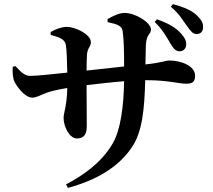

<svg xmlns="http://www.w3.org/2000/svg" viewBox="-20 -854 1040 936"><path d="M812 -640C826 -617 837 -604 855 -604C875 -604 887 -618 888 -636C888 -655 883 -667 864 -689C837 -721 796 -742 745 -760L734 -747C776 -707 796 -666 812 -640ZM893 -725C910 -702 920 -688 938 -688C960 -688 970 -703 970 -720C971 -742 962 -757 941 -778C914 -804 877 -819 823 -834L813 -821C859 -782 875 -748 893 -725ZM42 -528C40 -501 43 -472 50 -457C60 -436 99 -378 138 -378C159 -378 182 -393 208 -402C233 -411 267 -418 308 -425C306 -336 290 -304 290 -279C290 -238 318 -179 355 -179C388 -179 403 -198 403 -238L402 -439C454 -445 522 -453 585 -458C583 -340 569 -221 529 -154C473 -58 384 1 302 45L311 62C445 26 554 -36 620 -132C675 -209 684 -324 688 -463H697C798 -463 851 -446 887 -446C914 -446 931 -451 931 -485C931 -532 865 -559 805 -559C786 -559 774 -549 689 -540L691 -634C694 -690 716 -686 716 -710C716 -744 641 -791 587 -791C562 -791 533 -777 504 -761L505 -746C553 -736 574 -728 578 -702C584 -658 585 -603 585 -530L402 -510C402 -540 403 -571 404 -588C407 -623 423 -625 423 -648C423 -688 345 -723 306 -723C281 -723 251 -712 227 -698V-684C274 -671 296 -662 301 -635C305 -612 307 -557 308 -500C248 -494 162 -484 128 -484C100 -484 83 -502 55 -532Z"/></svg>

Font: Noto Serif CJK KR
Style: Bold
Weight: 700
Designer: Ryoko NISHIZUKA 西塚涼子 (kana & ideographs); Frank Grießhammer (Latin, Greek & Cyrillic); Wenlong ZHANG 张文龙 (bopomofo); San
Foundry: Adobe
Version: Version 2.001;hotconv 1.1.0;makeotfexe 2.6.0